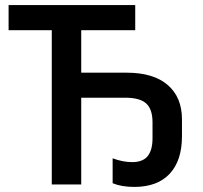

<svg xmlns="http://www.w3.org/2000/svg" viewBox="-20 -734 809 764"><path d="M514.2 9.8Q463.9 9.8 428.2 -4.9V-104Q469.2 -88.9 505.9 -88.9Q548.3 -88.9 567.6 -112.8Q586.9 -136.7 586.9 -184.1V-247.1Q586.9 -299.8 561.5 -322.5Q536.1 -345.2 478 -345.2H303.2V0H186V-613.8H14.2V-713.9H518.1V-613.8H303.2V-444.8H483.9Q590.3 -444.8 647.2 -396Q704.1 -347.2 704.1 -258.8V-191.9Q704.1 -95.2 655.3 -42.7Q606.4 9.8 514.2 9.8Z"/></svg>

Font: Open Sans Semibold
Style: Regular
Weight: 600
Foundry: Ascender Corporation
Version: Version 1.10; ttfautohint (v1.5.65-e2d9)